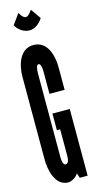

<svg xmlns="http://www.w3.org/2000/svg" viewBox="-141 -968 529 1017"><g transform="rotate(-15 123.0 -460.0)"><path d="M144 -927C144 -927 125 -896 109 -896C91 -896 76 -928 76 -928L35 -871C48 -845 78 -823 109 -823C140 -823 165 -843 183 -871ZM207 -471V-594C207 -653 188 -743 108 -743C33 -743 9 -660 9 -594V-141C9 -89 26 8 100 8C118 8 146 -9 155 -27L164 0H207V-366H112V-275H130V-132C130 -114 128 -88 110 -88C98 -88 93 -109 93 -132V-594C93 -612 97 -638 108 -638C122 -638 124 -609 124 -594V-471Z"/></g></svg>

Font: League Gothic Condensed
Style: Regular
Weight: 400
Width: 3
Designer: Tyler Finck
Foundry: The League of Moveable Type
Version: Version 1.001;PS 001.001;hotconv 1.0.56;makeotf.lib2.0.21325